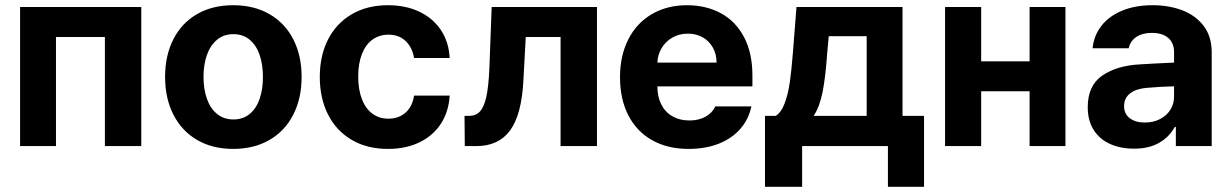

<svg xmlns="http://www.w3.org/2000/svg" viewBox="-20 -557 4693 732"><path d="M56.6 -530.3H518.6V0H379.9V-416H193.4V0H56.6Z M609.4 -263.7Q609.4 -345.2 640.9 -407.2Q672.4 -469.2 731.2 -503.2Q790 -537.1 869.1 -537.1Q948.2 -537.1 1007.3 -503.2Q1066.4 -469.2 1098.1 -407.2Q1129.9 -345.2 1129.9 -263.7Q1129.9 -182.1 1098.1 -119.9Q1066.4 -57.6 1007.3 -23.4Q948.2 10.7 869.1 10.7Q790 10.7 731.4 -23.4Q672.9 -57.6 641.1 -119.9Q609.4 -182.1 609.4 -263.7ZM982.4 -263.7Q982.4 -311 969.7 -347.9Q957 -384.8 931.6 -405.8Q906.2 -426.8 870.1 -426.8Q833.5 -426.8 807.9 -405.8Q782.2 -384.8 769 -347.9Q755.9 -311 755.9 -263.7Q755.9 -216.8 769 -179.9Q782.2 -143.1 807.9 -122.3Q833.5 -101.6 870.1 -101.6Q906.2 -101.6 931.6 -122.3Q957 -143.1 969.7 -179.7Q982.4 -216.3 982.4 -263.7Z M1199.2 -263.7Q1199.2 -344.7 1230.7 -406.5Q1262.2 -468.3 1321 -502.7Q1379.9 -537.1 1459 -537.1Q1526.9 -537.1 1579.1 -512.2Q1631.3 -487.3 1661.4 -441.7Q1691.4 -396 1694.3 -335.9H1558.6Q1551.8 -376.5 1526.4 -400.6Q1501 -424.8 1460.9 -424.8Q1426.3 -424.8 1400.1 -406Q1374 -387.2 1359.9 -351.1Q1345.7 -314.9 1345.7 -265.6Q1345.7 -214.8 1359.9 -178.7Q1374 -142.6 1399.9 -123.5Q1425.8 -104.5 1460.9 -104.5Q1499.5 -104.5 1525.9 -127.4Q1552.2 -150.4 1558.6 -192.4H1694.3Q1690.9 -132.3 1661.6 -86.4Q1632.3 -40.5 1580.3 -14.9Q1528.3 10.7 1459 10.7Q1379.4 10.7 1320.6 -23.9Q1261.7 -58.6 1230.5 -120.6Q1199.2 -182.6 1199.2 -263.7Z M1751 -115.2H1768.6Q1794.4 -115.2 1810.1 -132.3Q1825.7 -149.4 1834.2 -188.5Q1842.8 -227.5 1845.7 -295.9L1854.5 -530.3H2255.9V0H2117.2V-416H1984.4L1975.6 -252.9Q1969.2 -121.1 1925.3 -60.5Q1881.3 0 1795.9 0H1752Z M2343.8 -262.7Q2343.8 -344.2 2375.2 -406.5Q2406.7 -468.8 2464.8 -502.9Q2522.9 -537.1 2599.6 -537.1Q2670.9 -537.1 2727.3 -507.1Q2783.7 -477.1 2816.2 -416.5Q2848.6 -356 2848.6 -268.6V-227.5H2486.3Q2486.3 -188 2501.2 -158.7Q2516.1 -129.4 2543.7 -113.5Q2571.3 -97.7 2608.4 -97.7Q2644 -97.7 2669.9 -112.1Q2695.8 -126.5 2707 -151.4H2844.7Q2834.5 -102.5 2802.7 -65.9Q2771 -29.3 2720.5 -9.3Q2669.9 10.7 2605.5 10.7Q2524.9 10.7 2466.1 -22.5Q2407.2 -55.7 2375.5 -117.4Q2343.8 -179.2 2343.8 -262.7ZM2711.9 -318.4Q2711.9 -350.1 2698 -375.2Q2684.1 -400.4 2659.2 -414.6Q2634.3 -428.7 2602.5 -428.7Q2570.3 -428.7 2544.2 -414.1Q2518.1 -399.4 2502.7 -374Q2487.3 -348.6 2486.3 -318.4Z M2896.5 -115.2H2937.5Q2959 -128.9 2971.9 -164.1Q2984.9 -199.2 2991.2 -244.1Q2997.6 -289.1 3002.9 -355.5L3016.6 -530.3H3420.9V-115.2H3502.9V155.3H3365.2V0H3038.1V155.3H2896.5ZM3284.2 -115.2V-418.9H3139.6L3133.8 -355.5Q3127.4 -263.2 3116.2 -206.5Q3105 -149.9 3082 -115.2Z M3720.7 -323.2H3905.3V-530.3H4042V0H3905.3V-209H3720.7V0H3583V-530.3H3720.7Z M4324.2 -311.5Q4377.9 -314.9 4456.1 -318.4V-361.3Q4455.1 -394.5 4433.1 -413.1Q4411.1 -431.6 4371.1 -431.6Q4335 -431.6 4312 -416Q4289.1 -400.4 4283.2 -373H4145.5Q4149.9 -419.9 4178 -457Q4206.1 -494.1 4256.3 -515.6Q4306.6 -537.1 4375 -537.1Q4435.5 -537.1 4486.6 -518.1Q4537.6 -499 4568.6 -458.7Q4599.6 -418.5 4599.6 -357.4V0H4462.9V-73.2H4459Q4438 -34.7 4399.2 -12.5Q4360.4 9.8 4303.7 9.8Q4252 9.8 4212.2 -8.1Q4172.4 -25.9 4149.7 -61.5Q4127 -97.2 4127 -148.4Q4127 -230.5 4182.1 -268.6Q4237.3 -306.6 4324.2 -311.5ZM4344.7 -89.8Q4377 -89.8 4402.6 -103Q4428.2 -116.2 4442.4 -139.2Q4456.5 -162.1 4456.1 -189.5V-228Q4433.1 -227.5 4399.4 -225.6Q4365.7 -223.6 4347.7 -221.7Q4309.6 -217.8 4287.6 -200.2Q4265.6 -182.6 4265.6 -152.3Q4265.6 -122.6 4287.4 -106.2Q4309.1 -89.8 4344.7 -89.8Z"/></svg>

Font: Pretendard
Style: Bold
Weight: 700
Designer: Base glyphs from Inter by Rasmus Andersson; Hangeul glyphs from Noto Sans CJK(Source Han Sans) by Jang Soo-young and Kan
Foundry: Kil Hyung-jin
Version: Version 1.309